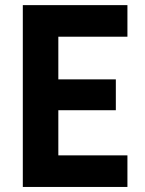

<svg xmlns="http://www.w3.org/2000/svg" viewBox="-20 -740 572 760"><path d="M70.3 -719.7H484.4V-594.7H210.9V-425.8H438.5V-303.7H210.9V-125H484.4V0H70.3Z"/></svg>

Font: Reddit Sans Fudge
Style: Bold
Weight: 700
Designer: Stephen Hutchings
Foundry: Reddit
Version: Version 1.013